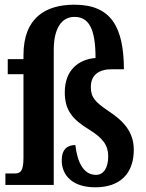

<svg xmlns="http://www.w3.org/2000/svg" viewBox="-20 -788 622 818"><path d="M386 10C489 10 550 -46 550 -150C550 -228 504 -274 442 -315C388 -352 367 -371 367 -417C367 -468 400 -493 457 -493H508C507 -674 453 -768 297 -768C175 -768 80 -713 80 -553V-536H13V-472H80V-116C80 -57 66 -49 43 -49H3V0H209V-575C209 -668 243 -716 297 -716C359 -716 387 -665 387 -541C314 -535 256 -489 256 -395C256 -317 290 -279 358 -237C420 -199 441 -168 441 -122C441 -71 420 -43 389 -43C337 -43 310 -94 301 -170C269 -170 243 -154 243 -105C243 -39 291 10 386 10Z"/></svg>

Font: Noto Serif Tamil ExtraCondensed
Style: Bold Italic
Weight: 700
Width: 2
Italic angle: -12°
Designer: Indian Type Foundry, Tom Grace, and the Monotype Design Team
Foundry: Monotype Imaging Inc.
Version: Version 2.003